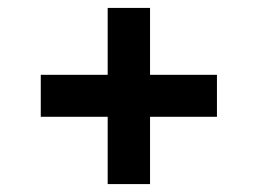

<svg xmlns="http://www.w3.org/2000/svg" viewBox="-20 -604 650 485"><path d="M252 -139V-309H83V-415H252V-584H359V-415H528V-309H359V-139Z"/></svg>

Font: Plus Jakarta Display Medium
Style: Regular
Weight: 500
Designer: Gumpita Rahayu
Foundry: Tokotype Studio
Version: Version 1.000